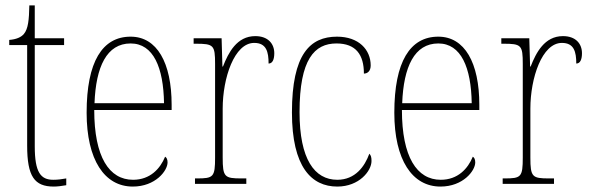

<svg xmlns="http://www.w3.org/2000/svg" viewBox="-20 -677 2175 707"><path d="M178 10C191 10 207 8 224 5V-20C206 -17 194 -15 176 -15C130 -15 108 -42 108 -138V-511H216V-536H108V-657H88C87 -605 84 -571 68 -552C58 -540 40 -532 14 -530V-511H80V-141C80 -27 107 10 178 10Z M469 10C552 10 597 -48 597 -79C597 -91 593 -97 588 -100C570 -56 533 -15 470 -15C382 -15 327 -99 327 -272H612V-291C612 -446 558 -542 461 -542C357 -542 299 -450 299 -262C299 -88 365 10 469 10ZM584 -297H328C333 -431 373 -517 461 -517C545 -517 582 -428 584 -297Z M698 0H887V-20H869C807 -20 800 -25 800 -97V-277C800 -390 843 -519 916 -519C961 -519 969 -486 969 -443C984 -443 990 -459 990 -481C990 -516 967 -544 920 -544C852 -544 821 -483 801 -432H799L796 -536H693V-516H700C767 -516 772 -511 772 -441V-97C772 -25 766 -20 705 -20H698Z M1222 10C1303 10 1348 -48 1348 -84C1348 -98 1346 -105 1340 -111C1323 -64 1288 -15 1222 -15C1138 -15 1083 -91 1083 -264C1083 -459 1138 -517 1219 -517C1291 -517 1320 -475 1320 -406C1333 -406 1345 -415 1345 -436C1345 -494 1301 -542 1221 -542C1122 -542 1055 -478 1055 -263C1055 -62 1127 10 1222 10Z M1602 10C1685 10 1730 -48 1730 -79C1730 -91 1726 -97 1721 -100C1703 -56 1666 -15 1603 -15C1515 -15 1460 -99 1460 -272H1745V-291C1745 -446 1691 -542 1594 -542C1490 -542 1432 -450 1432 -262C1432 -88 1498 10 1602 10ZM1717 -297H1461C1466 -431 1506 -517 1594 -517C1678 -517 1715 -428 1717 -297Z M1831 0H2020V-20H2002C1940 -20 1933 -25 1933 -97V-277C1933 -390 1976 -519 2049 -519C2094 -519 2102 -486 2102 -443C2117 -443 2123 -459 2123 -481C2123 -516 2100 -544 2053 -544C1985 -544 1954 -483 1934 -432H1932L1929 -536H1826V-516H1833C1900 -516 1905 -511 1905 -441V-97C1905 -25 1899 -20 1838 -20H1831Z"/></svg>

Font: Noto Serif Devanagari Condensed Thin
Style: Regular
Weight: 100
Width: 3
Designer: Universal Thirst, Indian Type Foundry and the Monotype Design Team
Foundry: Monotype Imaging Inc.
Version: Version 2.004